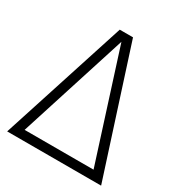

<svg xmlns="http://www.w3.org/2000/svg" viewBox="-174 -862 924 984"><g transform="rotate(30 288.5 -370.0)"><path d="M10.5 0 249.5 -740H328L566.5 0ZM84 -51.5H492L288 -690.5Z"/></g></svg>

Font: Encode Sans Cnd Lt
Style: Regular
Weight: 300
Width: 3
Designer: Multiple Designers
Foundry: Impallari Type
Version: Version 3.002; ttfautohint (v1.8.3) -l 8 -r 50 -G 200 -x 14 